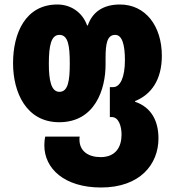

<svg xmlns="http://www.w3.org/2000/svg" viewBox="-20 -583 777 853"><path d="M429 250C602 250 684 147 684 32C684 -45 653 -106 580 -131V-134C653 -163 699 -230 699 -335C699 -468 626 -563 513 -563C440 -563 391 -531 370 -470H367C345 -531 292 -563 235 -563C94 -563 38 -437 38 -302C38 -172 97 -40 243 -40C402 -40 449 -186 449 -296V-324C449 -390 456 -428 492 -428C522 -428 535 -386 535 -316C535 -239 514 -196 483 -196H468V-63H476C508 -63 520 -21 520 15C520 70 494 115 427 115C373 115 333 89 333 37C333 33 333 28 334 24H181C178 37 177 50 177 63C177 166 266 250 429 250ZM244 -175C207 -175 197 -227 197 -300C197 -380 207 -428 244 -428C283 -428 290 -379 290 -301C290 -226 283 -175 244 -175Z"/></svg>

Font: Noto Sans Georgian ExtraCondensed Black
Style: Regular
Weight: 900
Width: 2
Designer: Monotype Design Team, Akaki Razmadze
Foundry: Google LLC
Version: Version 2.005